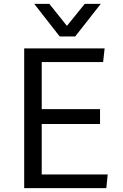

<svg xmlns="http://www.w3.org/2000/svg" viewBox="-20 -980 640 1000"><path d="M106 0ZM197.3 -334V-71.3H541L533.7 0H106V-728H524.9L517.1 -656.7H197.3V-411.6H501V-334ZM236.8 -960 328.6 -845.2 421.4 -960H504.9L371.6 -790H291L158.2 -960Z"/></svg>

Font: Oxygen Mono
Style: Regular
Weight: 400
Designer: Vernon Adams
Foundry: Vernon Adams
Version: Version 0.201; ttfautohint (v0.8) -r 50 -G 200 -x